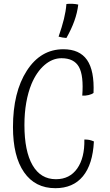

<svg xmlns="http://www.w3.org/2000/svg" viewBox="-20 -951 575 1006"><path d="M422 -220Q437 -220 447.5 -218Q458 -216 472 -210Q466 -90 414.5 -27.5Q363 35 270 35Q164 35 106 -48.5Q48 -132 48 -285Q48 -468 120.5 -580.5Q193 -693 312 -693Q397 -693 436 -637Q475 -581 470 -464Q461 -457 444.5 -453Q428 -449 411 -450Q419 -555 393.5 -600.5Q368 -646 302 -646Q255 -646 213.5 -610.5Q172 -575 145 -511Q127 -467 117.5 -413Q108 -359 108 -296Q108 -159 150.5 -85.5Q193 -12 273 -12Q345 -12 384.5 -68Q424 -124 422 -220ZM390 -927Q385 -884 369.5 -841Q354 -798 328 -752Q317 -753 307 -754.5Q297 -756 287 -759Q305 -811 315 -851.5Q325 -892 328 -930Q343 -932 360.5 -931Q378 -930 390 -927Z"/></svg>

Font: Atma Light
Style: Regular
Weight: 300
Designer: Gregori Vincens, Jeremie Hornus, Riccardo Olocco, Yoann Minet.
Foundry: black foundry
Version: Version 1.102;PS 1.100;hotconv 1.0.86;makeotf.lib2.5.63406